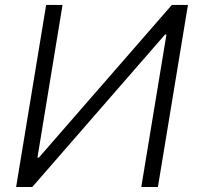

<svg xmlns="http://www.w3.org/2000/svg" viewBox="-20 -747 785 767"><path d="M164.4 -727.3H229.8L129.6 -117.5H135.3L666.5 -727.3H730.8L610.8 0H544.4L644.9 -609H639.2L109 0H44.4Z"/></svg>

Font: Karasuma Gothic
Style: Light Italic
Weight: 300
Italic angle: 9.39998°
Designer: Rasmus Andersson / Ryoko Nishizuka
Foundry: rsms
Version: Version 1.00